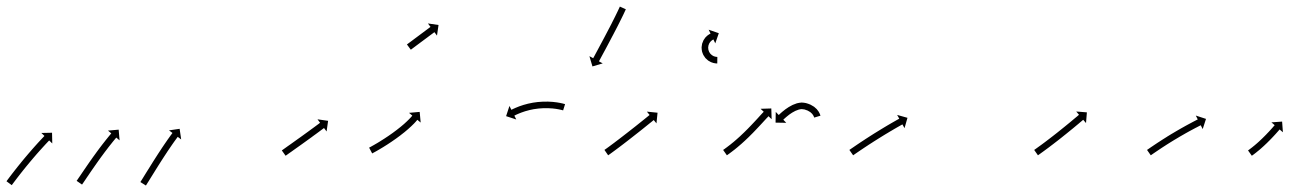

<svg xmlns="http://www.w3.org/2000/svg" viewBox="-38 -560 4024 587"><path d="M-17 -7.4C-17.4 -6.9 -17.8 -6.3 -18.1 -5.8L-2 6.1C-1.7 5.5 -1.3 5 -0.9 4.5C0.2 3 1.4 1.4 2.5 -0.1L2.5 -0.1L2.5 -0.1C4.2 -2.4 6 -4.8 7.8 -7.1L7.8 -7.1L7.8 -7.1C10.1 -10.2 12.4 -13.2 14.7 -16.2L14.7 -16.2L14.7 -16.2C17.4 -19.8 20.2 -23.3 23 -26.9L22.9 -26.9L22.9 -26.8C26 -30.8 29.2 -34.7 32.3 -38.7L32.3 -38.7L32.3 -38.7C35.6 -42.8 39 -47 42.4 -51.2L42.4 -51.2L42.4 -51.2C45.9 -55.5 49.4 -59.7 53 -64L53 -64L53 -64C56.5 -68.2 60.1 -72.5 63.7 -76.7L63.7 -76.7L63.7 -76.7C67.2 -80.8 70.7 -84.8 74.2 -88.9L74.2 -88.9L74.2 -88.9C77.5 -92.6 80.9 -96.4 84.2 -100.2L84.2 -100.2L84.2 -100.1C87.2 -103.5 90.2 -106.9 93.3 -110.2L93.3 -110.2L93.3 -110.2C95.8 -113 98.4 -115.8 101 -118.6L101 -118.6L101 -118.6C103 -120.7 105 -122.9 107 -125L107 -125L107 -125C108.3 -126.4 109.6 -127.7 110.9 -129.1L110.9 -129.1L110.9 -129.1C111.4 -129.6 111.9 -130.1 112.3 -130.6L121.8 -121.4L121.1 -154.2L88.4 -153.5L97.9 -144.4C97.4 -143.9 96.9 -143.4 96.5 -142.9L96.5 -142.9L96.5 -142.9C95.1 -141.5 93.8 -140.1 92.5 -138.7L92.5 -138.7L92.5 -138.7C90.4 -136.6 88.4 -134.4 86.4 -132.2L86.4 -132.2L86.4 -132.2C83.7 -129.4 81.1 -126.5 78.5 -123.7L78.5 -123.7L78.5 -123.7C75.4 -120.3 72.4 -116.9 69.3 -113.5L69.3 -113.5L69.3 -113.5C65.9 -109.7 62.5 -105.9 59.2 -102.1L59.2 -102L59.2 -102C55.6 -97.9 52 -93.8 48.5 -89.7L48.5 -89.7L48.5 -89.7C44.9 -85.4 41.2 -81.1 37.6 -76.8L37.6 -76.8L37.6 -76.8C34 -72.5 30.5 -68.2 26.9 -63.9L26.9 -63.8L26.9 -63.8C23.5 -59.6 20.1 -55.4 16.7 -51.2L16.7 -51.2L16.6 -51.1C13.5 -47.2 10.3 -43.2 7.2 -39.2L7.2 -39.2L7.2 -39.2C4.4 -35.6 1.6 -32 -1.2 -28.4L-1.2 -28.4L-1.2 -28.4C-3.5 -25.3 -5.9 -22.3 -8.2 -19.2L-8.2 -19.2L-8.2 -19.2C-10 -16.8 -11.8 -14.4 -13.6 -12L-13.6 -12L-13.6 -12C-14.7 -10.5 -15.8 -8.9 -17 -7.4ZM197.4 -8.7C197.1 -8.1 196.7 -7.6 196.3 -7.1L212.8 4.3C213.2 3.8 213.5 3.2 213.9 2.7L213.9 2.7L213.9 2.7C215 1.2 216 -0.4 217.1 -1.9L217.1 -1.9L217.1 -1.9C218.7 -4.3 220.3 -6.7 222 -9.1C224.1 -12.2 226.2 -15.3 228.3 -18.5C230.8 -22.2 233.3 -25.9 235.9 -29.6L235.9 -29.6L235.8 -29.6C238.7 -33.7 241.5 -37.8 244.3 -41.9L244.3 -41.9L244.3 -41.9C247.4 -46.3 250.4 -50.7 253.5 -55.1L253.5 -55.1L253.5 -55.1C256.7 -59.7 259.9 -64.2 263.1 -68.7L263.1 -68.7L263.1 -68.7C266.3 -73.2 269.6 -77.7 272.8 -82.2L272.8 -82.1L272.8 -82.1C276 -86.5 279.2 -90.8 282.4 -95.1L282.4 -95.1L282.4 -95.1C285.4 -99.1 288.5 -103.1 291.6 -107.1L291.6 -107.1L291.5 -107.1C294.3 -110.6 297.1 -114.2 299.9 -117.8L299.9 -117.7L299.9 -117.7C302.2 -120.7 304.6 -123.7 307 -126.7L307 -126.7L307 -126.7C308.9 -128.9 310.7 -131.2 312.6 -133.5L312.6 -133.5L312.6 -133.5C313.8 -135 315 -136.4 316.3 -137.9L316.2 -137.9L316.2 -137.9C316.7 -138.4 317.1 -138.9 317.5 -139.4L327.6 -130.9L324.8 -163.6L292.1 -160.7L302.2 -152.3C301.8 -151.8 301.4 -151.2 300.9 -150.7L300.9 -150.7L300.9 -150.7C299.7 -149.2 298.4 -147.7 297.2 -146.2L297.2 -146.2L297.2 -146.2C295.3 -143.9 293.4 -141.6 291.5 -139.3L291.5 -139.3L291.5 -139.2C289 -136.2 286.6 -133.2 284.2 -130.2L284.2 -130.2L284.2 -130.1C281.4 -126.5 278.5 -122.9 275.7 -119.3L275.7 -119.3L275.7 -119.3C272.6 -115.2 269.5 -111.2 266.4 -107.1L266.4 -107.1L266.4 -107.1C263.2 -102.7 259.9 -98.4 256.7 -94L256.7 -94L256.7 -93.9C253.4 -89.4 250.1 -84.9 246.8 -80.3L246.8 -80.3L246.8 -80.3C243.6 -75.7 240.3 -71.2 237.1 -66.6L237.1 -66.6L237.1 -66.6C234 -62.2 230.9 -57.7 227.9 -53.3L227.9 -53.3L227.9 -53.3C225 -49.1 222.2 -45 219.3 -40.8L219.3 -40.8L219.3 -40.8C216.8 -37.1 214.3 -33.4 211.8 -29.7C209.6 -26.6 207.5 -23.5 205.4 -20.3C203.8 -18 202.2 -15.6 200.5 -13.2L200.5 -13.2L200.6 -13.2C199.5 -11.7 198.5 -10.2 197.4 -8.7L197.4 -8.7ZM392.2 -5.1C391.9 -4.5 391.5 -4 391.2 -3.4L408.1 7.2C408.5 6.6 408.8 6.1 409.2 5.5C410.2 3.9 411.2 2.4 412.1 0.8C413.7 -1.7 415.2 -4.2 416.8 -6.6C418.7 -9.8 420.7 -13 422.7 -16.2C425.1 -20 427.4 -23.8 429.8 -27.6C432.4 -31.9 435.1 -36.1 437.7 -40.3L437.7 -40.3L437.7 -40.3C440.6 -44.9 443.4 -49.4 446.2 -53.9L446.2 -53.9L446.2 -53.9C449.2 -58.6 452.2 -63.2 455.1 -67.9L455.1 -67.9L455.1 -67.9C458.1 -72.5 461.1 -77.2 464.1 -81.8L464.1 -81.8L464.1 -81.8C467 -86.3 470 -90.8 473 -95.3L473 -95.3L472.9 -95.3C475.7 -99.4 478.5 -103.6 481.4 -107.8L481.4 -107.8L481.4 -107.8C483.9 -111.5 486.5 -115.2 489 -118.9L489 -118.9L489 -118.9C491.2 -122 493.4 -125.1 495.6 -128.3L495.6 -128.2L495.6 -128.2C497.3 -130.6 499.1 -133 500.8 -135.4L500.8 -135.4L500.8 -135.4C501.9 -136.9 503 -138.4 504.2 -140L504.2 -140L504.2 -140C504.6 -140.5 505 -141 505.4 -141.6L515.9 -133.7L511.2 -166.2L478.7 -161.4L489.3 -153.5C488.9 -153 488.5 -152.4 488.1 -151.9L488.1 -151.9L488.1 -151.9C486.9 -150.3 485.8 -148.7 484.7 -147.2L484.6 -147.2L484.6 -147.2C482.9 -144.7 481.1 -142.3 479.4 -139.9L479.4 -139.9L479.4 -139.9C477.1 -136.7 474.9 -133.5 472.6 -130.4L472.6 -130.3L472.6 -130.3C470 -126.6 467.4 -122.8 464.8 -119L464.8 -119L464.8 -119C462 -114.8 459.1 -110.6 456.3 -106.4L456.3 -106.3L456.3 -106.3C453.3 -101.8 450.3 -97.3 447.4 -92.8L447.4 -92.7L447.3 -92.7C444.3 -88.1 441.3 -83.4 438.3 -78.7L438.3 -78.7L438.3 -78.7C435.3 -74 432.3 -69.3 429.3 -64.6L429.3 -64.6L429.3 -64.6C426.5 -60 423.6 -55.5 420.8 -50.9L420.8 -50.9L420.8 -50.9C418.1 -46.7 415.5 -42.4 412.8 -38.2C410.5 -34.4 408.1 -30.6 405.7 -26.8C403.7 -23.6 401.8 -20.4 399.8 -17.2C398.2 -14.7 396.7 -12.3 395.2 -9.8C394.2 -8.2 393.2 -6.7 392.2 -5.1Z M825 -101.1C824.5 -100.7 824.1 -100.4 823.6 -100.1L835.2 -83.8C835.7 -84.1 836.1 -84.4 836.5 -84.8C837.8 -85.6 839 -86.5 840.3 -87.4C842.2 -88.8 844.2 -90.2 846.1 -91.6C848.7 -93.4 851.2 -95.2 853.7 -96.9C856.7 -99.1 859.7 -101.2 862.6 -103.3C866 -105.7 869.3 -108 872.6 -110.4C876.2 -112.9 879.7 -115.5 883.3 -118C886.9 -120.6 890.6 -123.2 894.3 -125.9C897.9 -128.5 901.6 -131.1 905.2 -133.8L905.2 -133.8L905.2 -133.8C908.7 -136.3 912.3 -138.9 915.8 -141.4L915.8 -141.5L915.8 -141.5C919.1 -143.9 922.4 -146.3 925.6 -148.7L925.7 -148.7L925.7 -148.7C928.6 -150.8 931.5 -153 934.5 -155.2L934.5 -155.2L934.5 -155.2C937 -157 939.4 -158.8 941.9 -160.7C943.8 -162.1 945.7 -163.5 947.6 -164.9C948.8 -165.8 950.1 -166.8 951.3 -167.7C951.7 -168 952.2 -168.3 952.6 -168.6L960.5 -158.1L965.1 -190.6L932.7 -195.2L940.6 -184.6C940.2 -184.3 939.7 -184 939.3 -183.7C938.1 -182.8 936.9 -181.9 935.7 -180.9C933.8 -179.5 931.9 -178.1 930 -176.7C927.5 -174.9 925.1 -173.1 922.6 -171.2L922.6 -171.2L922.6 -171.2C919.7 -169.1 916.7 -166.9 913.8 -164.8L913.8 -164.8L913.8 -164.8C910.6 -162.4 907.3 -160 904 -157.6L904 -157.6L904 -157.6C900.5 -155.1 897 -152.5 893.5 -150L893.5 -150L893.5 -150C889.9 -147.4 886.2 -144.7 882.6 -142.1C878.9 -139.5 875.3 -136.9 871.6 -134.3C868.1 -131.7 864.6 -129.2 861 -126.7C857.7 -124.3 854.4 -122 851.1 -119.6C848.1 -117.5 845.1 -115.4 842.1 -113.3C839.6 -111.5 837.1 -109.7 834.6 -107.9C832.6 -106.5 830.7 -105.1 828.7 -103.7C827.5 -102.8 826.2 -102 825 -101.1Z M1092.2 -109.5C1091.6 -109.2 1091.1 -108.9 1090.5 -108.6L1099.9 -90.9C1100.5 -91.2 1101 -91.5 1101.6 -91.8L1101.6 -91.9L1101.6 -91.9C1103.2 -92.7 1104.8 -93.6 1106.4 -94.5L1106.4 -94.5L1106.5 -94.5C1109 -95.9 1111.4 -97.2 1113.9 -98.6C1113.9 -98.6 1113.9 -98.6 1113.9 -98.6C1113.9 -98.7 1114 -98.7 1114 -98.7C1117.2 -100.5 1120.4 -102.3 1123.5 -104.2C1123.5 -104.2 1123.6 -104.2 1123.6 -104.2C1123.6 -104.2 1123.6 -104.3 1123.6 -104.3C1127.4 -106.5 1131.1 -108.8 1134.8 -111C1134.8 -111 1134.9 -111.1 1134.9 -111.1C1134.9 -111.1 1134.9 -111.1 1134.9 -111.1C1139.1 -113.7 1143.2 -116.3 1147.3 -118.9C1147.3 -118.9 1147.3 -118.9 1147.3 -118.9C1147.3 -119 1147.4 -119 1147.4 -119C1151.7 -121.8 1156.1 -124.7 1160.4 -127.6C1160.4 -127.6 1160.4 -127.6 1160.5 -127.7C1160.5 -127.7 1160.5 -127.7 1160.5 -127.7C1164.9 -130.7 1169.3 -133.8 1173.7 -136.9C1173.7 -136.9 1173.8 -137 1173.8 -137C1173.8 -137 1173.8 -137 1173.8 -137C1178.2 -140.2 1182.5 -143.4 1186.8 -146.6C1186.8 -146.6 1186.8 -146.6 1186.8 -146.6C1186.8 -146.6 1186.8 -146.7 1186.8 -146.7C1191 -149.8 1195 -153 1199.1 -156.3C1199.1 -156.3 1199.1 -156.3 1199.1 -156.3C1199.1 -156.3 1199.2 -156.4 1199.2 -156.4C1202.9 -159.4 1206.6 -162.5 1210.2 -165.7C1210.2 -165.7 1210.2 -165.7 1210.2 -165.8C1210.3 -165.8 1210.3 -165.8 1210.3 -165.8C1213.5 -168.6 1216.7 -171.5 1219.8 -174.5C1219.8 -174.5 1219.8 -174.5 1219.8 -174.5C1219.9 -174.5 1219.9 -174.6 1219.9 -174.6C1222.5 -177.1 1225 -179.6 1227.6 -182.1C1227.6 -182.1 1227.6 -182.2 1227.6 -182.2C1227.6 -182.2 1227.7 -182.2 1227.7 -182.2C1229.5 -184.2 1231.4 -186.2 1233.3 -188.2C1233.3 -188.2 1233.3 -188.3 1233.3 -188.3C1233.3 -188.3 1233.3 -188.3 1233.3 -188.3C1234.5 -189.6 1235.6 -191 1236.8 -192.3C1236.8 -192.3 1236.8 -192.3 1236.8 -192.3C1236.8 -192.3 1236.8 -192.3 1236.8 -192.3C1237.2 -192.8 1237.6 -193.3 1238 -193.7L1248.1 -185.3L1245.1 -217.9L1212.5 -215L1222.6 -206.5C1222.3 -206.1 1221.9 -205.6 1221.5 -205.2C1221.5 -205.2 1221.5 -205.2 1221.5 -205.2C1221.6 -205.2 1221.6 -205.3 1221.6 -205.3C1220.5 -204 1219.4 -202.8 1218.4 -201.6C1218.4 -201.6 1218.4 -201.6 1218.4 -201.6C1218.4 -201.7 1218.5 -201.7 1218.5 -201.7C1216.7 -199.8 1215 -197.9 1213.2 -196.1C1213.2 -196.1 1213.2 -196.1 1213.2 -196.1C1213.3 -196.1 1213.3 -196.2 1213.3 -196.2C1210.9 -193.7 1208.5 -191.3 1206 -189C1206 -189 1206 -189 1206.1 -189C1206.1 -189 1206.1 -189.1 1206.1 -189.1C1203.1 -186.2 1200.1 -183.5 1197 -180.7C1197 -180.7 1197 -180.8 1197 -180.8C1197.1 -180.8 1197.1 -180.8 1197.1 -180.8C1193.6 -177.8 1190 -174.8 1186.4 -171.8C1186.4 -171.8 1186.4 -171.8 1186.5 -171.8C1186.5 -171.8 1186.5 -171.9 1186.5 -171.9C1182.6 -168.7 1178.6 -165.6 1174.6 -162.5C1174.6 -162.5 1174.6 -162.5 1174.7 -162.5C1174.7 -162.5 1174.7 -162.6 1174.7 -162.6C1170.5 -159.4 1166.3 -156.3 1162.1 -153.2C1162.1 -153.2 1162.1 -153.2 1162.1 -153.2C1162.1 -153.2 1162.1 -153.2 1162.1 -153.2C1157.8 -150.2 1153.5 -147.2 1149.2 -144.2C1149.2 -144.2 1149.2 -144.2 1149.2 -144.2C1149.2 -144.2 1149.2 -144.2 1149.2 -144.2C1145 -141.3 1140.7 -138.5 1136.4 -135.7C1136.4 -135.7 1136.4 -135.7 1136.5 -135.7C1136.5 -135.7 1136.5 -135.8 1136.5 -135.8C1132.5 -133.2 1128.4 -130.6 1124.3 -128.1C1124.3 -128.1 1124.3 -128.1 1124.4 -128.1C1124.4 -128.1 1124.4 -128.1 1124.4 -128.1C1120.7 -125.9 1117.1 -123.6 1113.4 -121.4C1113.4 -121.4 1113.4 -121.4 1113.4 -121.5C1113.4 -121.5 1113.4 -121.5 1113.4 -121.5C1110.3 -119.6 1107.2 -117.8 1104 -116C1104 -116 1104 -116 1104.1 -116C1104.1 -116 1104.1 -116.1 1104.1 -116.1C1101.7 -114.7 1099.2 -113.3 1096.8 -112L1096.8 -112L1096.9 -112C1095.3 -111.2 1093.7 -110.3 1092.2 -109.5L1092.2 -109.5Z M1206.9 -424.7C1206.6 -424.5 1206.3 -424.3 1206.1 -424.1L1218 -408C1218.3 -408.2 1218.6 -408.4 1218.8 -408.6C1219.6 -409.2 1220.4 -409.8 1221.1 -410.3C1222.3 -411.2 1223.5 -412.1 1224.7 -413C1226.2 -414.1 1227.8 -415.3 1229.3 -416.4C1231.1 -417.8 1232.9 -419.1 1234.7 -420.5C1236.8 -422 1238.8 -423.5 1240.8 -425C1243 -426.6 1245.2 -428.3 1247.3 -429.9C1249.6 -431.5 1251.8 -433.2 1254.1 -434.9C1256.3 -436.5 1258.5 -438.2 1260.8 -439.9C1263 -441.5 1265.1 -443.1 1267.3 -444.7C1269.3 -446.3 1271.4 -447.8 1273.4 -449.3C1275.2 -450.6 1277 -452 1278.8 -453.3C1280.4 -454.5 1281.9 -455.6 1283.5 -456.8C1284.6 -457.7 1285.8 -458.5 1287 -459.4C1287.8 -460 1288.5 -460.6 1289.3 -461.1C1289.6 -461.3 1289.8 -461.5 1290.1 -461.7L1298 -451.2L1302.7 -483.6L1270.3 -488.3L1278.2 -477.8C1277.9 -477.6 1277.6 -477.4 1277.3 -477.2C1276.6 -476.6 1275.8 -476 1275.1 -475.5C1273.9 -474.6 1272.7 -473.7 1271.5 -472.8C1270 -471.7 1268.4 -470.5 1266.9 -469.4C1265.1 -468 1263.3 -466.7 1261.4 -465.3C1259.4 -463.8 1257.4 -462.3 1255.4 -460.8C1253.2 -459.2 1251 -457.5 1248.8 -455.9C1246.6 -454.3 1244.4 -452.6 1242.1 -450.9C1239.9 -449.2 1237.6 -447.6 1235.4 -445.9C1233.2 -444.3 1231.1 -442.7 1228.9 -441.1C1226.9 -439.5 1224.8 -438 1222.8 -436.5C1221 -435.2 1219.2 -433.8 1217.3 -432.4C1215.8 -431.3 1214.3 -430.2 1212.7 -429C1211.5 -428.1 1210.4 -427.2 1209.2 -426.4C1208.4 -425.8 1207.6 -425.2 1206.9 -424.7Z M1682.5 -222.8C1682.9 -222.7 1683.3 -222.6 1683.6 -222.5L1689.6 -241.6C1689.2 -241.7 1688.8 -241.9 1688.3 -242C1688.3 -242 1688.3 -242 1688.3 -242C1688.2 -242 1688.2 -242 1688.2 -242C1686.6 -242.5 1685 -242.9 1683.3 -243.3C1683.3 -243.3 1683.3 -243.3 1683.3 -243.3C1683.2 -243.4 1683.2 -243.4 1683.2 -243.4C1680.6 -244 1677.9 -244.6 1675.3 -245.1C1675.3 -245.1 1675.2 -245.1 1675.2 -245.1C1675.2 -245.2 1675.1 -245.2 1675.1 -245.2C1671.6 -245.8 1668.1 -246.4 1664.6 -247C1664.6 -247 1664.6 -247 1664.6 -247C1664.5 -247 1664.5 -247 1664.5 -247C1660.3 -247.6 1656.1 -248 1651.9 -248.5C1651.9 -248.5 1651.9 -248.5 1651.8 -248.5C1651.8 -248.5 1651.7 -248.5 1651.7 -248.5C1647 -248.8 1642.3 -249.1 1637.6 -249.3C1637.6 -249.3 1637.5 -249.3 1637.5 -249.3C1637.4 -249.3 1637.4 -249.3 1637.4 -249.3C1632.3 -249.4 1627.3 -249.4 1622.3 -249.2C1622.3 -249.2 1622.2 -249.2 1622.2 -249.2C1622.1 -249.2 1622 -249.2 1622 -249.2C1616.8 -249 1611.7 -248.6 1606.5 -248.1C1606.5 -248.1 1606.4 -248.1 1606.4 -248.1C1606.3 -248.1 1606.2 -248.1 1606.2 -248.1C1601.1 -247.5 1595.9 -246.8 1590.8 -246C1590.8 -246 1590.7 -246 1590.7 -246C1590.6 -246 1590.6 -245.9 1590.6 -245.9C1585.6 -245 1580.7 -244 1575.8 -242.9C1575.8 -242.9 1575.7 -242.9 1575.7 -242.9C1575.6 -242.8 1575.6 -242.8 1575.6 -242.8C1571 -241.7 1566.5 -240.4 1562 -239.1C1562 -239.1 1561.9 -239.1 1561.9 -239.1C1561.8 -239 1561.8 -239 1561.8 -239C1557.7 -237.7 1553.8 -236.4 1549.8 -235C1549.8 -235 1549.7 -234.9 1549.7 -234.9C1549.7 -234.9 1549.6 -234.9 1549.6 -234.9C1546.3 -233.6 1543 -232.3 1539.7 -230.9C1539.7 -230.9 1539.7 -230.9 1539.6 -230.9C1539.6 -230.9 1539.6 -230.9 1539.6 -230.9C1537 -229.8 1534.5 -228.7 1532 -227.5C1532 -227.5 1532 -227.5 1532 -227.5C1532 -227.5 1531.9 -227.5 1531.9 -227.5C1530.3 -226.7 1528.8 -225.9 1527.2 -225.2C1527.2 -225.2 1527.2 -225.2 1527.1 -225.1C1527.1 -225.1 1527.1 -225.1 1527.1 -225.1C1526.6 -224.9 1526 -224.6 1525.5 -224.3L1519.5 -236.1L1509.3 -204.9L1540.4 -194.7L1534.5 -206.4C1535 -206.7 1535.5 -207 1536.1 -207.3C1536.1 -207.3 1536.1 -207.2 1536.1 -207.2C1536 -207.2 1536 -207.2 1536 -207.2C1537.5 -208 1539 -208.7 1540.5 -209.4C1540.5 -209.4 1540.5 -209.4 1540.5 -209.4C1540.5 -209.4 1540.4 -209.4 1540.4 -209.4C1542.8 -210.5 1545.2 -211.5 1547.5 -212.5C1547.5 -212.5 1547.5 -212.5 1547.5 -212.5C1547.4 -212.5 1547.4 -212.5 1547.4 -212.5C1550.5 -213.8 1553.6 -215 1556.8 -216.2C1556.8 -216.2 1556.7 -216.2 1556.7 -216.2C1556.6 -216.2 1556.6 -216.1 1556.6 -216.1C1560.3 -217.5 1564.1 -218.8 1567.9 -220C1567.9 -220 1567.8 -220 1567.8 -219.9C1567.7 -219.9 1567.7 -219.9 1567.7 -219.9C1571.9 -221.2 1576.2 -222.4 1580.5 -223.4C1580.5 -223.4 1580.4 -223.4 1580.4 -223.4C1580.3 -223.4 1580.3 -223.4 1580.3 -223.4C1584.9 -224.5 1589.5 -225.4 1594.2 -226.3C1594.2 -226.3 1594.1 -226.3 1594.1 -226.3C1594 -226.2 1594 -226.2 1594 -226.2C1598.8 -227 1603.7 -227.7 1608.5 -228.2C1608.5 -228.2 1608.5 -228.2 1608.4 -228.2C1608.4 -228.2 1608.3 -228.2 1608.3 -228.2C1613.2 -228.7 1618.1 -229 1623 -229.2C1623 -229.2 1622.9 -229.2 1622.9 -229.2C1622.8 -229.2 1622.8 -229.2 1622.8 -229.2C1627.5 -229.4 1632.3 -229.4 1637 -229.3C1637 -229.3 1637 -229.3 1636.9 -229.3C1636.9 -229.3 1636.8 -229.3 1636.8 -229.3C1641.3 -229.1 1645.7 -228.9 1650.1 -228.5C1650.1 -228.5 1650.1 -228.5 1650 -228.5C1650 -228.5 1649.9 -228.6 1649.9 -228.6C1653.9 -228.2 1657.8 -227.7 1661.8 -227.2C1661.8 -227.2 1661.7 -227.2 1661.7 -227.2C1661.6 -227.2 1661.6 -227.2 1661.6 -227.2C1664.9 -226.7 1668.1 -226.1 1671.4 -225.5C1671.4 -225.5 1671.3 -225.5 1671.3 -225.5C1671.3 -225.5 1671.2 -225.5 1671.2 -225.5C1673.7 -225 1676.1 -224.5 1678.5 -223.9C1678.5 -223.9 1678.5 -223.9 1678.4 -223.9C1678.4 -223.9 1678.4 -224 1678.4 -224C1679.8 -223.6 1681.2 -223.2 1682.7 -222.8C1682.7 -222.8 1682.6 -222.8 1682.6 -222.8C1682.6 -222.8 1682.5 -222.8 1682.5 -222.8ZM1874.5 -529.8C1874.8 -530.4 1875.1 -531 1875.3 -531.7L1857.1 -539.9C1856.8 -539.3 1856.6 -538.7 1856.3 -538L1856.3 -538L1856.3 -538.1C1855.5 -536.3 1854.7 -534.6 1853.9 -532.9L1853.9 -532.9L1853.9 -532.9C1852.7 -530.2 1851.4 -527.5 1850.1 -524.9L1850.1 -524.9L1850.1 -524.9C1848.5 -521.5 1846.8 -518 1845.1 -514.6L1845.1 -514.6L1845.1 -514.6C1843.2 -510.6 1841.2 -506.5 1839.1 -502.5L1839.1 -502.5L1839.1 -502.5C1836.9 -498.1 1834.6 -493.6 1832.3 -489.1L1832.3 -489.1L1832.4 -489.1C1829.9 -484.4 1827.5 -479.6 1825 -474.8L1825 -474.9L1825 -474.9C1822.5 -470 1819.9 -465.1 1817.3 -460.2L1817.3 -460.2L1817.3 -460.2C1814.8 -455.3 1812.2 -450.4 1809.6 -445.5L1809.6 -445.5L1809.6 -445.5C1807.1 -440.8 1804.6 -436.1 1802.1 -431.4C1799.8 -427 1797.4 -422.6 1795 -418.2C1792.9 -414.3 1790.8 -410.3 1788.7 -406.4C1786.9 -403.1 1785.1 -399.7 1783.3 -396.4C1781.9 -393.8 1780.6 -391.3 1779.2 -388.7C1778.3 -387.1 1777.4 -385.4 1776.5 -383.8C1776.2 -383.2 1775.9 -382.6 1775.6 -382L1764 -388.3L1773.3 -356.9L1804.7 -366.2L1793.1 -372.5C1793.5 -373.1 1793.8 -373.7 1794.1 -374.3C1795 -375.9 1795.9 -377.6 1796.8 -379.2C1798.2 -381.8 1799.5 -384.3 1800.9 -386.9C1802.7 -390.2 1804.5 -393.6 1806.3 -396.9C1808.4 -400.9 1810.6 -404.8 1812.7 -408.7C1815 -413.2 1817.4 -417.6 1819.8 -422C1822.3 -426.7 1824.8 -431.4 1827.3 -436.2L1827.3 -436.2L1827.3 -436.2C1829.9 -441.1 1832.5 -446 1835 -450.9L1835 -450.9L1835.1 -450.9C1837.6 -455.8 1840.2 -460.7 1842.7 -465.6L1842.8 -465.6L1842.8 -465.7C1845.2 -470.4 1847.7 -475.2 1850.2 -480L1850.2 -480L1850.2 -480C1852.5 -484.5 1854.7 -489 1857 -493.5L1857 -493.6L1857 -493.6C1859.1 -497.6 1861.1 -501.7 1863.1 -505.8L1863.1 -505.8L1863.1 -505.8C1864.8 -509.3 1866.5 -512.8 1868.2 -516.2L1868.2 -516.2L1868.2 -516.3C1869.5 -519 1870.7 -521.7 1872 -524.4L1872 -524.4L1872 -524.4C1872.9 -526.2 1873.7 -528 1874.5 -529.8L1874.5 -529.8Z M1811.5 -102.7C1811 -102.4 1810.4 -102 1809.9 -101.7L1821.3 -85.2C1821.9 -85.6 1822.4 -86 1822.9 -86.3L1822.9 -86.3L1822.9 -86.3C1824.4 -87.4 1825.9 -88.4 1827.4 -89.5L1827.4 -89.5L1827.4 -89.5C1829.7 -91.2 1832.1 -92.9 1834.4 -94.6L1834.4 -94.6L1834.4 -94.6C1837.4 -96.8 1840.4 -99 1843.4 -101.2L1843.4 -101.2L1843.4 -101.2C1847 -103.9 1850.5 -106.6 1854.1 -109.2L1854.1 -109.2L1854.1 -109.2C1858.1 -112.2 1862 -115.2 1866 -118.2L1866 -118.2L1866 -118.2C1870.2 -121.5 1874.4 -124.7 1878.6 -127.9L1878.6 -127.9L1878.6 -127.9C1883 -131.3 1887.3 -134.7 1891.6 -138L1891.6 -138L1891.6 -138C1895.9 -141.4 1900.3 -144.8 1904.6 -148.2L1904.6 -148.2L1904.6 -148.2C1908.8 -151.5 1912.9 -154.7 1917.1 -158L1917.1 -158L1917.1 -158C1921 -161.1 1924.9 -164.2 1928.8 -167.3L1928.8 -167.3L1928.8 -167.3C1932.3 -170.1 1935.7 -172.9 1939.2 -175.7L1939.2 -175.7L1939.2 -175.7C1942.2 -178 1945.1 -180.4 1948 -182.8C1950.3 -184.6 1952.5 -186.4 1954.8 -188.2C1956.2 -189.4 1957.7 -190.6 1959.1 -191.8C1959.6 -192.2 1960.1 -192.6 1960.7 -193L1969 -182.8L1972.3 -215.4L1939.7 -218.7L1948 -208.5C1947.5 -208.1 1947 -207.7 1946.5 -207.3C1945 -206.1 1943.6 -204.9 1942.2 -203.8C1939.9 -201.9 1937.7 -200.1 1935.4 -198.3C1932.5 -196 1929.6 -193.6 1926.7 -191.3L1926.7 -191.3L1926.7 -191.3C1923.2 -188.5 1919.8 -185.7 1916.3 -183L1916.3 -183L1916.3 -183C1912.4 -179.9 1908.6 -176.8 1904.7 -173.7L1904.7 -173.7L1904.7 -173.7C1900.5 -170.4 1896.4 -167.2 1892.2 -163.9L1892.2 -163.9L1892.2 -163.9C1887.9 -160.5 1883.6 -157.2 1879.3 -153.8L1879.3 -153.8L1879.3 -153.8C1875 -150.5 1870.7 -147.1 1866.4 -143.8L1866.4 -143.8L1866.4 -143.8C1862.2 -140.6 1858 -137.3 1853.8 -134.1L1853.8 -134.1L1853.8 -134.1C1849.9 -131.2 1846 -128.2 1842 -125.2L1842.1 -125.2L1842.1 -125.2C1838.5 -122.6 1835 -119.9 1831.5 -117.3L1831.5 -117.3L1831.5 -117.3C1828.5 -115.1 1825.6 -112.9 1822.6 -110.7L1822.6 -110.7L1822.6 -110.7C1820.3 -109.1 1818 -107.4 1815.8 -105.8L1815.8 -105.8L1815.8 -105.8C1814.3 -104.8 1812.9 -103.7 1811.4 -102.7L1811.5 -102.7ZM2153.7 -366C2154.1 -366 2154.5 -366 2154.9 -366L2155.1 -386C2154.7 -386 2154.4 -386 2154.1 -386C2154.1 -386 2154.1 -386 2154.2 -386C2154.2 -386 2154.3 -386 2154.3 -386C2153.4 -386 2152.5 -386.1 2151.6 -386.2C2151.6 -386.2 2151.7 -386.2 2151.8 -386.2C2151.9 -386.2 2152 -386.2 2152 -386.2C2150.6 -386.3 2149.2 -386.6 2147.9 -386.9C2147.9 -386.9 2148 -386.9 2148.1 -386.8C2148.3 -386.8 2148.4 -386.8 2148.4 -386.8C2146.6 -387.3 2144.9 -387.9 2143.3 -388.5C2143.3 -388.5 2143.4 -388.5 2143.6 -388.4C2143.7 -388.4 2143.8 -388.3 2143.8 -388.3C2141.9 -389.2 2140.1 -390.3 2138.3 -391.5C2138.3 -391.5 2138.4 -391.4 2138.6 -391.3C2138.7 -391.2 2138.9 -391.1 2138.9 -391.1C2137 -392.5 2135.2 -394.1 2133.6 -395.9C2133.6 -395.9 2133.7 -395.7 2133.9 -395.6C2134 -395.4 2134.1 -395.3 2134.1 -395.3C2132.5 -397.3 2131.1 -399.4 2129.9 -401.6C2129.9 -401.6 2129.9 -401.4 2130 -401.2C2130.1 -401 2130.2 -400.9 2130.2 -400.9C2129.1 -403.2 2128.2 -405.7 2127.6 -408.3C2127.6 -408.3 2127.6 -408.1 2127.7 -407.9C2127.7 -407.7 2127.8 -407.5 2127.8 -407.5C2127.3 -410 2127 -412.6 2127 -415.2C2127 -415.2 2127 -415 2127 -414.8C2127 -414.6 2127 -414.4 2127 -414.4C2127.2 -416.9 2127.5 -419.4 2128.1 -421.9C2128.1 -421.9 2128.1 -421.7 2128 -421.5C2128 -421.3 2127.9 -421.1 2127.9 -421.1C2128.6 -423.4 2129.5 -425.6 2130.6 -427.8C2130.6 -427.8 2130.5 -427.6 2130.4 -427.5C2130.3 -427.3 2130.2 -427.1 2130.2 -427.1C2131.3 -429 2132.5 -430.7 2133.9 -432.4C2133.9 -432.4 2133.8 -432.3 2133.7 -432.2C2133.5 -432.1 2133.4 -431.9 2133.4 -431.9C2134.7 -433.3 2135.9 -434.5 2137.3 -435.7C2137.3 -435.7 2137.2 -435.7 2137.1 -435.6C2137 -435.5 2136.9 -435.4 2136.9 -435.4C2138 -436.3 2139.1 -437.1 2140.3 -437.9C2140.3 -437.9 2140.2 -437.8 2140.1 -437.8C2140 -437.7 2140 -437.7 2140 -437.7C2140.7 -438.1 2141.5 -438.6 2142.3 -439C2142.3 -439 2142.3 -439 2142.2 -438.9C2142.2 -438.9 2142.1 -438.9 2142.1 -438.9C2142.4 -439.1 2142.8 -439.2 2143.1 -439.4L2148.8 -427.5L2159.6 -458.5L2128.6 -469.2L2134.3 -457.4C2134 -457.2 2133.6 -457 2133.2 -456.8C2133.2 -456.8 2133.2 -456.8 2133.1 -456.8C2133.1 -456.7 2133 -456.7 2133 -456.7C2131.9 -456.1 2130.8 -455.5 2129.7 -454.8C2129.7 -454.8 2129.6 -454.8 2129.5 -454.7C2129.4 -454.7 2129.4 -454.6 2129.4 -454.6C2127.7 -453.5 2126.1 -452.4 2124.5 -451.1C2124.5 -451.1 2124.4 -451 2124.3 -451C2124.2 -450.9 2124.1 -450.8 2124.1 -450.8C2122.2 -449.1 2120.4 -447.3 2118.6 -445.4C2118.6 -445.4 2118.5 -445.2 2118.4 -445.1C2118.3 -445 2118.2 -444.9 2118.2 -444.9C2116.3 -442.5 2114.6 -440 2113 -437.3C2113 -437.3 2112.9 -437.2 2112.9 -437C2112.8 -436.9 2112.7 -436.7 2112.7 -436.7C2111.2 -433.7 2109.9 -430.5 2108.9 -427.2C2108.9 -427.2 2108.8 -427 2108.7 -426.9C2108.7 -426.7 2108.6 -426.5 2108.6 -426.5C2107.8 -423 2107.3 -419.4 2107 -415.8C2107 -415.8 2107 -415.6 2107 -415.4C2107 -415.2 2107 -415 2107 -415C2107.1 -411.3 2107.4 -407.6 2108.1 -403.9C2108.1 -403.9 2108.1 -403.7 2108.2 -403.5C2108.2 -403.3 2108.2 -403.1 2108.2 -403.1C2109.2 -399.5 2110.5 -395.9 2112.1 -392.5C2112.1 -392.5 2112.1 -392.3 2112.2 -392.2C2112.3 -392 2112.4 -391.8 2112.4 -391.8C2114.2 -388.6 2116.3 -385.6 2118.5 -382.7C2118.5 -382.7 2118.7 -382.6 2118.8 -382.4C2118.9 -382.3 2119.1 -382.1 2119.1 -382.1C2121.4 -379.7 2123.9 -377.4 2126.6 -375.3C2126.6 -375.3 2126.8 -375.2 2126.9 -375.1C2127 -375 2127.2 -374.8 2127.2 -374.8C2129.7 -373.2 2132.4 -371.6 2135.1 -370.3C2135.1 -370.3 2135.3 -370.2 2135.4 -370.2C2135.6 -370.1 2135.7 -370 2135.7 -370C2138.1 -369.1 2140.5 -368.2 2143 -367.5C2143 -367.5 2143.1 -367.5 2143.3 -367.4C2143.4 -367.4 2143.5 -367.4 2143.5 -367.4C2145.5 -367 2147.4 -366.6 2149.4 -366.3C2149.4 -366.3 2149.4 -366.3 2149.5 -366.3C2149.6 -366.3 2149.7 -366.3 2149.7 -366.3C2151 -366.2 2152.2 -366.1 2153.5 -366C2153.5 -366 2153.5 -366 2153.6 -366C2153.6 -366 2153.7 -366 2153.7 -366Z M2174.4 -102.7C2173.9 -102.3 2173.3 -102 2172.8 -101.6L2184.3 -85.2C2184.8 -85.6 2185.3 -85.9 2185.9 -86.3L2185.9 -86.3L2185.9 -86.3C2187.4 -87.4 2188.9 -88.4 2190.3 -89.5C2190.3 -89.5 2190.3 -89.5 2190.4 -89.5C2190.4 -89.5 2190.4 -89.5 2190.4 -89.5C2192.7 -91.2 2194.9 -92.9 2197.2 -94.6C2197.2 -94.6 2197.2 -94.6 2197.2 -94.6C2197.3 -94.6 2197.3 -94.6 2197.3 -94.6C2200.2 -96.8 2203.1 -99 2206 -101.3C2206 -101.3 2206 -101.3 2206 -101.3C2206.1 -101.3 2206.1 -101.3 2206.1 -101.3C2209.5 -104 2212.9 -106.8 2216.2 -109.5C2216.2 -109.5 2216.3 -109.6 2216.3 -109.6C2216.3 -109.6 2216.3 -109.6 2216.3 -109.6C2220 -112.7 2223.7 -115.9 2227.4 -119.1C2227.4 -119.1 2227.4 -119.1 2227.4 -119.1C2227.5 -119.1 2227.5 -119.1 2227.5 -119.1C2231.4 -122.6 2235.2 -126.1 2239.1 -129.6C2239.1 -129.6 2239.1 -129.6 2239.1 -129.6C2239.1 -129.6 2239.1 -129.6 2239.1 -129.6C2243.1 -133.3 2247 -137 2250.9 -140.8C2250.9 -140.8 2250.9 -140.8 2250.9 -140.8C2250.9 -140.8 2250.9 -140.8 2250.9 -140.8C2254.8 -144.6 2258.6 -148.4 2262.4 -152.3C2262.4 -152.3 2262.4 -152.3 2262.4 -152.3C2262.4 -152.3 2262.5 -152.3 2262.5 -152.3C2266.1 -156.1 2269.8 -159.9 2273.4 -163.7L2273.4 -163.7L2273.4 -163.7C2276.8 -167.3 2280.2 -170.9 2283.6 -174.5L2283.6 -174.5L2283.6 -174.5C2286.6 -177.8 2289.6 -181 2292.7 -184.3C2295.2 -187.1 2297.8 -189.8 2300.3 -192.6C2302.3 -194.8 2304.3 -196.9 2306.3 -199.1L2306.3 -199L2306.3 -199C2307.6 -200.4 2308.9 -201.8 2310.2 -203.2L2310.2 -203.2L2310.1 -203.2C2310.6 -203.7 2311.1 -204.2 2311.5 -204.7L2321.1 -195.6L2320.1 -228.4L2287.3 -227.4L2297 -218.3C2296.5 -217.9 2296 -217.4 2295.6 -216.9L2295.6 -216.9L2295.6 -216.9C2294.3 -215.5 2292.9 -214.1 2291.6 -212.7L2291.6 -212.7L2291.6 -212.7C2289.6 -210.5 2287.6 -208.3 2285.6 -206.2C2283.1 -203.4 2280.5 -200.6 2278 -197.8C2275 -194.6 2272 -191.4 2269 -188.1L2269 -188.1L2269 -188.1C2265.6 -184.6 2262.3 -181 2258.9 -177.4L2258.9 -177.5L2259 -177.5C2255.4 -173.7 2251.8 -170 2248.2 -166.3C2248.2 -166.3 2248.2 -166.3 2248.2 -166.3C2248.2 -166.3 2248.2 -166.3 2248.2 -166.3C2244.5 -162.6 2240.7 -158.8 2236.9 -155.1C2236.9 -155.1 2236.9 -155.1 2236.9 -155.1C2237 -155.1 2237 -155.2 2237 -155.2C2233.2 -151.5 2229.4 -147.9 2225.5 -144.3C2225.5 -144.3 2225.5 -144.3 2225.5 -144.3C2225.5 -144.3 2225.6 -144.3 2225.6 -144.3C2221.8 -140.9 2218 -137.5 2214.2 -134.1C2214.2 -134.1 2214.2 -134.1 2214.3 -134.1C2214.3 -134.1 2214.3 -134.2 2214.3 -134.2C2210.7 -131.1 2207.1 -128 2203.5 -124.9C2203.5 -124.9 2203.5 -125 2203.5 -125C2203.5 -125 2203.5 -125 2203.5 -125C2200.3 -122.3 2197 -119.7 2193.7 -117C2193.7 -117 2193.7 -117 2193.7 -117.1C2193.7 -117.1 2193.7 -117.1 2193.7 -117.1C2190.9 -114.9 2188.1 -112.7 2185.2 -110.6C2185.2 -110.6 2185.2 -110.6 2185.3 -110.6C2185.3 -110.6 2185.3 -110.6 2185.3 -110.6C2183.1 -109 2180.9 -107.3 2178.6 -105.7C2178.6 -105.7 2178.6 -105.7 2178.7 -105.7C2178.7 -105.7 2178.7 -105.7 2178.7 -105.7C2177.2 -104.7 2175.8 -103.7 2174.4 -102.7L2174.4 -102.7ZM2450.9 -201.7C2451 -201.3 2451.1 -200.9 2451.2 -200.5L2470.4 -206.3C2470.2 -206.8 2470.1 -207.2 2469.9 -207.7C2469.9 -207.7 2469.9 -207.7 2469.9 -207.8C2469.9 -207.8 2469.9 -207.9 2469.9 -207.9C2469.4 -209.3 2468.9 -210.6 2468.3 -212C2468.3 -212 2468.3 -212.1 2468.2 -212.2C2468.2 -212.3 2468.2 -212.4 2468.2 -212.4C2467.2 -214.4 2466.2 -216.4 2465 -218.4C2465 -218.4 2465 -218.5 2464.9 -218.6C2464.8 -218.7 2464.7 -218.9 2464.7 -218.9C2463.1 -221.3 2461.3 -223.7 2459.4 -225.9C2459.4 -225.9 2459.3 -226 2459.2 -226.1C2459.1 -226.3 2459 -226.4 2459 -226.4C2456.5 -228.9 2453.8 -231.3 2451 -233.5C2451 -233.5 2450.8 -233.6 2450.7 -233.7C2450.6 -233.8 2450.4 -233.9 2450.4 -233.9C2447 -236.2 2443.5 -238.2 2439.8 -240.1C2439.8 -240.1 2439.6 -240.1 2439.5 -240.2C2439.3 -240.3 2439.2 -240.3 2439.2 -240.3C2435.1 -242.1 2430.9 -243.5 2426.6 -244.7C2426.6 -244.7 2426.4 -244.8 2426.2 -244.8C2426.1 -244.8 2425.9 -244.9 2425.9 -244.9C2421.7 -245.8 2417.4 -246.3 2413 -246.5C2413 -246.5 2412.8 -246.5 2412.5 -246.5C2412.3 -246.4 2412 -246.4 2412 -246.4C2407.6 -246.1 2403.3 -245.4 2399 -244.3C2399 -244.3 2398.9 -244.3 2398.7 -244.3C2398.5 -244.2 2398.4 -244.2 2398.4 -244.2C2394 -242.8 2389.7 -241.1 2385.5 -239.3C2385.5 -239.3 2385.4 -239.2 2385.3 -239.2C2385.2 -239.1 2385.1 -239.1 2385.1 -239.1C2381.1 -237.1 2377.2 -235 2373.4 -232.7C2373.4 -232.7 2373.3 -232.6 2373.2 -232.6C2373.2 -232.5 2373.1 -232.5 2373.1 -232.5C2369.6 -230.3 2366.2 -228 2362.9 -225.6C2362.9 -225.6 2362.9 -225.5 2362.8 -225.5C2362.8 -225.5 2362.7 -225.4 2362.7 -225.4C2359.9 -223.3 2357.2 -221.1 2354.5 -218.9C2354.5 -218.9 2354.4 -218.9 2354.4 -218.8C2354.4 -218.8 2354.3 -218.8 2354.3 -218.8C2352.3 -217 2350.2 -215.2 2348.2 -213.4C2348.2 -213.4 2348.1 -213.4 2348.1 -213.4C2348.1 -213.3 2348.1 -213.3 2348.1 -213.3C2346.8 -212.1 2345.5 -210.9 2344.2 -209.7L2344.2 -209.7L2344.2 -209.7C2343.7 -209.3 2343.3 -208.8 2342.8 -208.4L2333.7 -217.9L2333.1 -185.1L2365.9 -184.5L2356.7 -194C2357.2 -194.4 2357.6 -194.8 2358 -195.2L2358 -195.2L2358 -195.2C2359.2 -196.3 2360.4 -197.5 2361.6 -198.6C2361.6 -198.6 2361.6 -198.6 2361.6 -198.6C2361.6 -198.5 2361.5 -198.5 2361.5 -198.5C2363.4 -200.2 2365.4 -201.9 2367.3 -203.5C2367.3 -203.5 2367.3 -203.5 2367.2 -203.5C2367.2 -203.5 2367.2 -203.4 2367.2 -203.4C2369.7 -205.5 2372.2 -207.5 2374.8 -209.5C2374.8 -209.5 2374.8 -209.5 2374.7 -209.4C2374.7 -209.4 2374.6 -209.4 2374.6 -209.4C2377.7 -211.5 2380.8 -213.6 2383.9 -215.7C2383.9 -215.7 2383.8 -215.6 2383.8 -215.6C2383.7 -215.5 2383.6 -215.5 2383.6 -215.5C2387 -217.5 2390.5 -219.4 2394 -221.2C2394 -221.2 2393.9 -221.2 2393.8 -221.1C2393.7 -221.1 2393.6 -221 2393.6 -221C2397.1 -222.6 2400.7 -223.9 2404.4 -225.1C2404.4 -225.1 2404.2 -225.1 2404.1 -225C2403.9 -225 2403.7 -224.9 2403.7 -224.9C2406.9 -225.7 2410.2 -226.3 2413.5 -226.5C2413.5 -226.5 2413.2 -226.5 2413 -226.5C2412.7 -226.5 2412.5 -226.5 2412.5 -226.5C2415.6 -226.4 2418.8 -225.9 2421.9 -225.3C2421.9 -225.3 2421.7 -225.3 2421.6 -225.4C2421.4 -225.4 2421.2 -225.5 2421.2 -225.5C2424.7 -224.5 2428.1 -223.3 2431.4 -221.9C2431.4 -221.9 2431.3 -222 2431.1 -222C2431 -222.1 2430.8 -222.2 2430.8 -222.2C2433.7 -220.7 2436.5 -219.1 2439.2 -217.3C2439.2 -217.3 2439.1 -217.4 2438.9 -217.5C2438.8 -217.6 2438.7 -217.7 2438.7 -217.7C2440.8 -216.1 2442.8 -214.3 2444.6 -212.4C2444.6 -212.4 2444.5 -212.5 2444.4 -212.7C2444.3 -212.8 2444.2 -212.9 2444.2 -212.9C2445.6 -211.3 2446.9 -209.6 2448 -207.9C2448 -207.9 2448 -208 2447.9 -208.1C2447.8 -208.2 2447.7 -208.3 2447.7 -208.3C2448.5 -206.9 2449.3 -205.5 2450 -204.1C2450 -204.1 2449.9 -204.2 2449.9 -204.2C2449.8 -204.3 2449.8 -204.4 2449.8 -204.4C2450.2 -203.5 2450.6 -202.5 2450.9 -201.5C2450.9 -201.5 2450.9 -201.5 2450.9 -201.6C2450.9 -201.6 2450.9 -201.7 2450.9 -201.7Z M2560.5 -102.8C2559.9 -102.4 2559.4 -102 2558.8 -101.6L2570.3 -85.2C2570.8 -85.6 2571.4 -86 2571.9 -86.3C2573.5 -87.4 2575 -88.5 2576.6 -89.6L2576.6 -89.6L2576.6 -89.6C2579 -91.2 2581.4 -92.9 2583.8 -94.5L2583.8 -94.5L2583.8 -94.5C2586.9 -96.7 2590.1 -98.8 2593.2 -100.9L2593.2 -100.9L2593.2 -100.9C2596.9 -103.4 2600.7 -105.9 2604.4 -108.4L2604.4 -108.4L2604.4 -108.4C2608.6 -111.2 2612.8 -114 2617 -116.7L2617 -116.7L2616.9 -116.7C2621.4 -119.6 2625.9 -122.5 2630.5 -125.4L2630.5 -125.4L2630.4 -125.4C2635.1 -128.4 2639.8 -131.4 2644.5 -134.3L2644.5 -134.3L2644.5 -134.3C2649.2 -137.3 2653.9 -140.2 2658.6 -143.1L2658.6 -143.1L2658.6 -143.1C2663.1 -145.9 2667.7 -148.7 2672.3 -151.5L2672.3 -151.4L2672.3 -151.4C2676.6 -154 2680.9 -156.6 2685.2 -159.2L2685.2 -159.2L2685.2 -159.1C2689.1 -161.4 2693 -163.7 2696.8 -166L2696.8 -166L2696.8 -166C2700.1 -167.9 2703.4 -169.8 2706.7 -171.7L2706.7 -171.7L2706.7 -171.7C2709.2 -173.1 2711.8 -174.6 2714.3 -176L2714.3 -176L2714.3 -176C2716 -176.9 2717.6 -177.8 2719.3 -178.8C2719.8 -179.1 2720.4 -179.4 2721 -179.7L2727.4 -168.2L2736.4 -199.8L2704.8 -208.7L2711.3 -197.2C2710.7 -196.9 2710.1 -196.5 2709.5 -196.2C2707.8 -195.3 2706.2 -194.3 2704.5 -193.4L2704.5 -193.4L2704.5 -193.4C2701.9 -192 2699.4 -190.5 2696.8 -189L2696.8 -189L2696.8 -189C2693.4 -187.1 2690.1 -185.2 2686.8 -183.3L2686.8 -183.3L2686.8 -183.3C2682.9 -181 2678.9 -178.7 2675 -176.4L2675 -176.4L2675 -176.4C2670.7 -173.8 2666.3 -171.2 2662 -168.6L2662 -168.6L2662 -168.6C2657.3 -165.8 2652.7 -163 2648.1 -160.1L2648.1 -160.1L2648.1 -160.1C2643.3 -157.2 2638.6 -154.2 2633.8 -151.3L2633.8 -151.3L2633.8 -151.3C2629.1 -148.3 2624.4 -145.3 2619.7 -142.3L2619.7 -142.3L2619.7 -142.3C2615.1 -139.3 2610.6 -136.4 2606 -133.5L2606 -133.5L2606 -133.4C2601.8 -130.7 2597.6 -127.9 2593.3 -125.1L2593.3 -125.1L2593.3 -125.1C2589.5 -122.6 2585.8 -120.1 2582 -117.5L2582 -117.5L2582 -117.5C2578.8 -115.4 2575.7 -113.2 2572.5 -111L2572.5 -111L2572.5 -111C2570.1 -109.4 2567.6 -107.7 2565.2 -106L2565.2 -106L2565.2 -106C2563.6 -104.9 2562.1 -103.8 2560.5 -102.8Z M3125.4 -102.7C3124.8 -102.3 3124.3 -101.9 3123.8 -101.6L3135.3 -85.2C3135.8 -85.6 3136.3 -85.9 3136.9 -86.3L3136.9 -86.3L3136.9 -86.3C3138.4 -87.4 3139.9 -88.5 3141.4 -89.5L3141.4 -89.5L3141.4 -89.5C3143.8 -91.2 3146.1 -92.9 3148.4 -94.6L3148.4 -94.6L3148.5 -94.6C3151.5 -96.8 3154.5 -99 3157.5 -101.2L3157.5 -101.2L3157.5 -101.2C3161.1 -103.8 3164.7 -106.5 3168.2 -109.1L3168.2 -109.1L3168.2 -109.1C3172.2 -112.1 3176.1 -115.1 3180 -118.1L3180.1 -118.1L3180.1 -118.1C3184.3 -121.3 3188.5 -124.6 3192.6 -127.8L3192.7 -127.8L3192.7 -127.8C3197 -131.2 3201.3 -134.5 3205.6 -137.9L3205.6 -137.9L3205.6 -137.9C3209.9 -141.3 3214.2 -144.8 3218.4 -148.2L3218.4 -148.2L3218.5 -148.2C3222.6 -151.5 3226.7 -154.8 3230.8 -158.2L3230.8 -158.2L3230.8 -158.2C3234.7 -161.3 3238.5 -164.5 3242.4 -167.6L3242.4 -167.6L3242.4 -167.6C3245.8 -170.4 3249.2 -173.3 3252.6 -176.1L3252.6 -176.1L3252.6 -176.1C3255.5 -178.5 3258.4 -180.9 3261.3 -183.3L3261.3 -183.3L3261.3 -183.4C3263.5 -185.2 3265.7 -187.1 3268 -189C3269.4 -190.2 3270.8 -191.4 3272.2 -192.6C3272.7 -193 3273.2 -193.4 3273.7 -193.8L3282.3 -183.8L3284.9 -216.5L3252.3 -219.1L3260.8 -209.1C3260.3 -208.7 3259.8 -208.2 3259.3 -207.8C3257.9 -206.6 3256.5 -205.4 3255.1 -204.2C3252.8 -202.4 3250.6 -200.5 3248.4 -198.7L3248.4 -198.7L3248.4 -198.7C3245.6 -196.3 3242.7 -193.9 3239.8 -191.5L3239.9 -191.5L3239.9 -191.5C3236.5 -188.7 3233.1 -185.9 3229.6 -183L3229.6 -183.1L3229.7 -183.1C3225.8 -179.9 3222 -176.8 3218.2 -173.7L3218.2 -173.7L3218.2 -173.7C3214.1 -170.4 3210 -167.1 3205.9 -163.8L3205.9 -163.8L3205.9 -163.8C3201.7 -160.4 3197.4 -157 3193.2 -153.6L3193.2 -153.6L3193.2 -153.6C3188.9 -150.3 3184.7 -146.9 3180.4 -143.6L3180.4 -143.6L3180.4 -143.6C3176.2 -140.4 3172.1 -137.2 3167.9 -134L3167.9 -134L3167.9 -134C3164 -131 3160.1 -128.1 3156.2 -125.1L3156.2 -125.1L3156.2 -125.1C3152.7 -122.5 3149.2 -119.9 3145.7 -117.3L3145.7 -117.3L3145.7 -117.3C3142.7 -115.1 3139.7 -112.9 3136.7 -110.8L3136.7 -110.8L3136.7 -110.8C3134.4 -109.1 3132.1 -107.5 3129.8 -105.8L3129.8 -105.8L3129.8 -105.8C3128.3 -104.8 3126.9 -103.7 3125.4 -102.7L3125.4 -102.7Z M3470.5 -102.8C3469.9 -102.4 3469.4 -102 3468.8 -101.6L3480.3 -85.2C3480.8 -85.6 3481.4 -86 3481.9 -86.3C3483.5 -87.4 3485 -88.5 3486.6 -89.6L3486.6 -89.6L3486.6 -89.6C3489 -91.2 3491.4 -92.9 3493.8 -94.5L3493.8 -94.5L3493.8 -94.5C3497 -96.7 3500.1 -98.8 3503.3 -100.9L3503.3 -100.9L3503.3 -100.9C3507 -103.4 3510.8 -105.9 3514.5 -108.4L3514.5 -108.4L3514.5 -108.4C3518.7 -111.1 3522.9 -113.9 3527.2 -116.6L3527.2 -116.6L3527.1 -116.6C3531.7 -119.4 3536.2 -122.3 3540.8 -125.2L3540.8 -125.2L3540.8 -125.2C3545.5 -128.1 3550.2 -131 3555 -133.9L3555 -133.9L3555 -133.8C3559.7 -136.7 3564.5 -139.6 3569.3 -142.4L3569.3 -142.4L3569.3 -142.4C3573.9 -145.1 3578.6 -147.8 3583.3 -150.4L3583.3 -150.4L3583.2 -150.4C3587.6 -152.9 3592 -155.3 3596.4 -157.8L3596.4 -157.8L3596.4 -157.8C3600.4 -159.9 3604.3 -162.1 3608.3 -164.2L3608.3 -164.2L3608.3 -164.2C3611.6 -166 3615 -167.8 3618.4 -169.6L3618.4 -169.5L3618.4 -169.5C3621 -170.9 3623.6 -172.3 3626.2 -173.6L3626.2 -173.6L3626.2 -173.6C3627.9 -174.5 3629.5 -175.3 3631.2 -176.2C3631.8 -176.5 3632.4 -176.8 3633 -177.1L3639 -165.4L3649.1 -196.5L3617.9 -206.7L3623.9 -194.9C3623.3 -194.6 3622.7 -194.3 3622.1 -194C3620.4 -193.1 3618.7 -192.3 3617 -191.4L3617 -191.4L3617 -191.4C3614.4 -190 3611.7 -188.6 3609.1 -187.3L3609.1 -187.3L3609.1 -187.3C3605.7 -185.5 3602.3 -183.7 3598.9 -181.8L3598.9 -181.8L3598.8 -181.8C3594.8 -179.7 3590.8 -177.5 3586.8 -175.3L3586.8 -175.3L3586.8 -175.3C3582.3 -172.8 3577.9 -170.3 3573.4 -167.8L3573.4 -167.8L3573.4 -167.8C3568.6 -165.1 3563.9 -162.4 3559.2 -159.6L3559.2 -159.6L3559.2 -159.6C3554.3 -156.8 3549.5 -153.9 3544.7 -151L3544.6 -151L3544.6 -151C3539.8 -148.1 3535 -145.1 3530.2 -142.2L3530.2 -142.1L3530.2 -142.1C3525.6 -139.3 3521 -136.3 3516.4 -133.4L3516.4 -133.4L3516.4 -133.4C3512.1 -130.7 3507.8 -127.9 3503.6 -125.1L3503.5 -125.1L3503.5 -125.1C3499.7 -122.6 3495.9 -120.1 3492.1 -117.5L3492.1 -117.5L3492.1 -117.5C3488.9 -115.4 3485.7 -113.2 3482.6 -111.1L3482.6 -111.1L3482.5 -111.1C3480.1 -109.4 3477.7 -107.7 3475.2 -106L3475.2 -106L3475.2 -106C3473.6 -104.9 3472.1 -103.9 3470.5 -102.8Z M3778.6 -100.8C3778.3 -100.6 3777.9 -100.4 3777.6 -100.1L3789.2 -83.8C3789.6 -84.1 3789.9 -84.3 3790.3 -84.6L3790.3 -84.6L3790.3 -84.6C3791.3 -85.3 3792.2 -86 3793.2 -86.7L3793.2 -86.7L3793.3 -86.7C3794.8 -87.9 3796.3 -89 3797.8 -90.1C3797.8 -90.1 3797.8 -90.2 3797.8 -90.2C3797.8 -90.2 3797.9 -90.2 3797.9 -90.2C3799.8 -91.7 3801.7 -93.2 3803.7 -94.7C3803.7 -94.7 3803.7 -94.7 3803.7 -94.7C3803.7 -94.8 3803.7 -94.8 3803.7 -94.8C3806 -96.6 3808.3 -98.4 3810.5 -100.3C3810.5 -100.3 3810.5 -100.3 3810.5 -100.3C3810.6 -100.3 3810.6 -100.3 3810.6 -100.3C3813.1 -102.4 3815.5 -104.6 3818 -106.7C3818 -106.7 3818 -106.7 3818 -106.7C3818.1 -106.7 3818.1 -106.8 3818.1 -106.8C3820.7 -109.1 3823.3 -111.4 3825.9 -113.8C3825.9 -113.8 3825.9 -113.8 3825.9 -113.8C3825.9 -113.8 3825.9 -113.8 3825.9 -113.8C3828.6 -116.3 3831.2 -118.8 3833.8 -121.3C3833.8 -121.3 3833.8 -121.3 3833.9 -121.3C3833.9 -121.3 3833.9 -121.3 3833.9 -121.3C3836.5 -123.8 3839.1 -126.4 3841.6 -129C3841.6 -129 3841.7 -129 3841.7 -129C3841.7 -129 3841.7 -129 3841.7 -129C3844.2 -131.5 3846.6 -134 3849.1 -136.6C3849.1 -136.6 3849.1 -136.6 3849.1 -136.6C3849.1 -136.6 3849.1 -136.6 3849.1 -136.6C3851.4 -139 3853.7 -141.4 3855.9 -143.8L3855.9 -143.8L3855.9 -143.8C3858 -146 3860 -148.2 3862 -150.4L3862 -150.4L3862 -150.4C3863.7 -152.3 3865.3 -154.1 3867 -156L3867 -156L3867 -156C3868.3 -157.5 3869.6 -158.9 3870.9 -160.4L3870.9 -160.4L3870.9 -160.4C3871.7 -161.3 3872.5 -162.3 3873.3 -163.2L3873.3 -163.2L3873.3 -163.2C3873.6 -163.5 3873.9 -163.9 3874.2 -164.2L3884.2 -155.6L3881.8 -188.3L3849.1 -185.9L3859.1 -177.3C3858.8 -177 3858.5 -176.6 3858.2 -176.3L3858.2 -176.3L3858.2 -176.3C3857.4 -175.4 3856.6 -174.5 3855.8 -173.5L3855.8 -173.6L3855.8 -173.6C3854.6 -172.1 3853.3 -170.7 3852.1 -169.3L3852.1 -169.3L3852.1 -169.3C3850.4 -167.5 3848.8 -165.6 3847.1 -163.8L3847.2 -163.8L3847.2 -163.8C3845.2 -161.7 3843.2 -159.5 3841.3 -157.4L3841.3 -157.4L3841.3 -157.4C3839.1 -155.1 3836.9 -152.7 3834.6 -150.4C3834.6 -150.4 3834.7 -150.4 3834.7 -150.4C3834.7 -150.4 3834.7 -150.4 3834.7 -150.4C3832.3 -148 3829.9 -145.5 3827.5 -143.1C3827.5 -143.1 3827.5 -143.1 3827.5 -143.1C3827.5 -143.1 3827.5 -143.1 3827.5 -143.1C3825 -140.6 3822.5 -138.1 3820 -135.7C3820 -135.7 3820 -135.7 3820 -135.7C3820 -135.7 3820 -135.7 3820 -135.7C3817.5 -133.3 3814.9 -130.9 3812.3 -128.5C3812.3 -128.5 3812.3 -128.5 3812.4 -128.5C3812.4 -128.5 3812.4 -128.5 3812.4 -128.5C3809.9 -126.2 3807.4 -124 3804.8 -121.7C3804.8 -121.7 3804.8 -121.7 3804.8 -121.8C3804.9 -121.8 3804.9 -121.8 3804.9 -121.8C3802.5 -119.7 3800.1 -117.7 3797.7 -115.6C3797.7 -115.6 3797.7 -115.7 3797.7 -115.7C3797.7 -115.7 3797.8 -115.7 3797.8 -115.7C3795.6 -113.9 3793.4 -112.1 3791.2 -110.4C3791.2 -110.4 3791.2 -110.4 3791.3 -110.4C3791.3 -110.4 3791.3 -110.4 3791.3 -110.4C3789.4 -108.9 3787.6 -107.5 3785.7 -106.1C3785.7 -106.1 3785.7 -106.1 3785.7 -106.1C3785.7 -106.1 3785.7 -106.1 3785.7 -106.1C3784.3 -105 3782.8 -103.9 3781.4 -102.8L3781.4 -102.9L3781.4 -102.9C3780.5 -102.2 3779.5 -101.5 3778.6 -100.8L3778.6 -100.8Z"/></svg>

Font: FRB American Cursive Just Arrows
Style: Bold Italic
Weight: 700
Italic angle: -25°
Version: Version 2.0;Modular Font Editor K font №1